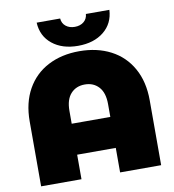

<svg xmlns="http://www.w3.org/2000/svg" viewBox="-97 -1002 986 1087"><g transform="rotate(-10 396.0 -458.5)"><path d="M741 -373V0H505V-141H283V0H51V-373Q51 -480 94.5 -557.5Q138 -635 216 -675.5Q294 -716 396 -716Q498 -716 576 -675.5Q654 -635 697.5 -557.5Q741 -480 741 -373ZM505 -319V-393Q505 -458 474.5 -491.5Q444 -525 394 -525Q344 -525 313.5 -491.5Q283 -458 283 -393V-319ZM187 -917H322Q324 -889 344.5 -872.5Q365 -856 396 -856Q427 -856 447.5 -872.5Q468 -889 470 -917H605Q601 -839 544 -793Q487 -747 396 -747Q305 -747 248 -793Q191 -839 187 -917Z"/></g></svg>

Font: Montserrat Alternates Black
Style: Regular
Weight: 900
Designer: Julieta Ulanovsky
Foundry: Julieta Ulanovsky
Version: Version 7.200